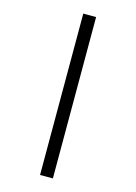

<svg xmlns="http://www.w3.org/2000/svg" viewBox="-150 -878 851 1200"><g transform="rotate(15 275.5 -278.0)"><path d="M234 244V-800H317V244Z"/></g></svg>

Font: Noto Sans Tamil SemiCondensed Medium
Style: Regular
Weight: 500
Width: 4
Designer: Jelle Bosma - Monotype Design Team
Foundry: Monotype Imaging Inc.
Version: Version 2.004; ttfautohint (v1.8.4.7-5d5b)